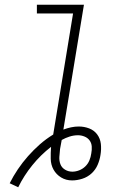

<svg xmlns="http://www.w3.org/2000/svg" viewBox="-20 -755 540 812"><path d="M57 37 21 20Q36 -10 55.5 -39Q75 -68 98.5 -94.5Q122 -121 148 -144Q174 -167 205 -186L289 -698H136V-735H335L248 -207Q264 -213 280.5 -216.5Q297 -220 313 -220Q336 -220 357 -212Q378 -204 391 -186.5Q404 -169 406.5 -146.5Q409 -124 405 -100Q402 -79 393 -58Q384 -37 367 -21.5Q350 -6 328 1Q306 8 285 8Q259 8 238.5 -4.5Q218 -17 206.5 -37.5Q195 -58 194.5 -83.5Q194 -109 196 -134Q152 -100 116.5 -56Q81 -12 57 37ZM286 -29Q300 -29 314.5 -34.5Q329 -40 340.5 -51Q352 -62 358 -76.5Q364 -91 366 -106Q369 -121 368 -135.5Q367 -150 359 -161Q351 -172 337.5 -177.5Q324 -183 310 -183Q292 -183 274.5 -177.5Q257 -172 241 -163L234 -125Q232 -108 231 -91.5Q230 -75 235.5 -60.5Q241 -46 255 -37.5Q269 -29 286 -29Z"/></svg>

Font: Iosevka SS18 Extralight
Style: Italic
Weight: 200
Italic angle: -9°
Monospace: yes
Designer: Belleve Invis
Foundry: Belleve Invis
Version: Version 25.1.1; ttfautohint (v1.8.4)